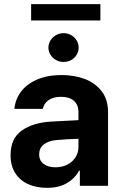

<svg xmlns="http://www.w3.org/2000/svg" viewBox="-20 -901 598 931"><path d="M228.5 -311.5Q282.2 -314.9 360.4 -318.4V-361.3Q359.4 -394.5 337.4 -413.1Q315.4 -431.6 275.4 -431.6Q239.3 -431.6 216.3 -416Q193.4 -400.4 187.5 -373H49.8Q54.2 -419.9 82.3 -457Q110.4 -494.1 160.6 -515.6Q210.9 -537.1 279.3 -537.1Q339.8 -537.1 390.9 -518.1Q441.9 -499 472.9 -458.7Q503.9 -418.5 503.9 -357.4V0H367.2V-73.2H363.3Q342.3 -34.7 303.5 -12.5Q264.6 9.8 208 9.8Q156.2 9.8 116.5 -8.1Q76.7 -25.9 54 -61.5Q31.2 -97.2 31.2 -148.4Q31.2 -230.5 86.4 -268.6Q141.6 -306.6 228.5 -311.5ZM249 -89.8Q281.2 -89.8 306.9 -103Q332.5 -116.2 346.7 -139.2Q360.8 -162.1 360.4 -189.5V-228Q337.4 -227.5 303.7 -225.6Q270 -223.6 252 -221.7Q213.9 -217.8 191.9 -200.2Q169.9 -182.6 169.9 -152.3Q169.9 -122.6 191.7 -106.2Q213.4 -89.8 249 -89.8ZM214.8 -669.9Q214.8 -689 224.9 -705.1Q234.9 -721.2 251.7 -730.7Q268.6 -740.2 288.1 -740.2Q308.1 -740.2 325 -730.7Q341.8 -721.2 351.6 -705.1Q361.3 -689 361.3 -669.9Q361.3 -651.4 351.6 -635.3Q341.8 -619.1 325 -609.9Q308.1 -600.6 288.1 -600.6Q268.6 -600.6 251.7 -609.9Q234.9 -619.1 224.9 -635.3Q214.8 -651.4 214.8 -669.9ZM466.8 -801.8H130.9V-880.9H466.8Z"/></svg>

Font: Pretendard Std
Style: Bold
Weight: 700
Designer: Base glyphs from Inter by Rasmus Andersson; Hangeul glyphs from Noto Sans CJK(Source Han Sans) by Jang Soo-young and Kan
Foundry: Kil Hyung-jin
Version: Version 1.309